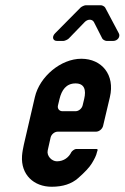

<svg xmlns="http://www.w3.org/2000/svg" viewBox="-20 -706 475 732"><path d="M113 -336 71 -155C68 -141 65 -126 64 -112C59 -40 109 6 177 6C220 6 253 -5 278 -27C303 -49 321 -68 330 -83C339 -98 347 -112 350 -127L352 -133C353 -136 351 -138 348 -138H270C265 -138 255 -131 252 -126C243 -107 224 -91 197 -91C177 -91 157 -112 162 -133L173 -182C176 -194 188 -204 200 -204H346C358 -204 370 -214 373 -226L399 -336C419 -421 368 -482 290 -482C212 -482 131 -414 113 -336ZM268 -388C302 -388 309 -363 301 -329L295 -304C292 -292 280 -282 268 -282H218C206 -282 198 -292 201 -304L207 -329C215 -362 232 -388 268 -388ZM338 -622 370 -559C372 -555 381 -550 386 -550H412C428 -550 440 -566 433 -579L381 -677C379 -681 370 -686 365 -686H307C302 -686 291 -681 287 -677L190 -579C177 -566 181 -550 197 -550H222C227 -550 238 -555 242 -559L302 -621C314 -634 331 -634 338 -622Z"/></svg>

Font: DIN Rundschrift
Style: EngKursiv
Weight: 400
Width: 3
Version: Version 1.027